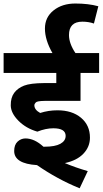

<svg xmlns="http://www.w3.org/2000/svg" viewBox="-20 -916 569 1064"><path d="M362.3 -721.7Q362.3 -675.3 397.9 -622.1H529.3V-511.7H426.3V-356.9H227.5Q186.5 -356.4 178.7 -348.6Q170.9 -340.8 170.4 -333Q170.4 -307.6 202.6 -290Q248 -304.7 298.3 -304.7Q379.9 -304.7 429.2 -263.2Q478.5 -221.7 478.5 -153.3Q478.5 -102.5 442.4 -64.5Q406.2 -26.4 339.4 -12.2Q397.5 12.2 466.3 32.2L421.4 127.4Q298.3 77.6 185.1 -1Q58.6 -8.8 58.6 -79.1Q58.6 -113.3 77.1 -130.9Q95.7 -148.4 120.6 -148.9Q170.9 -148.9 220.7 -103H227.1Q285.2 -103 314.5 -119.1Q343.8 -135.3 343.8 -163.1Q343.8 -205.1 275.4 -205.1Q233.9 -205.1 187 -186.5Q124 -204.6 82 -247.1Q40 -289.6 39.6 -332Q39.1 -375 58.6 -401.4Q78.1 -427.7 113.3 -441.4Q148.4 -455.1 224.6 -455.6H292V-511.7H0V-622.1H270.5Q229 -694.8 229 -757.8Q229 -820.3 276.9 -858.4Q324.7 -896.5 397.5 -896.5Q470.2 -896.5 524.9 -881.3L500.5 -785.6Q471.2 -795.9 436.5 -795.9Q362.3 -795.9 362.3 -721.7Z"/></svg>

Font: NotoSans-Bold
Style: Bold
Weight: 700
Designer: Monotype Design team
Foundry: Monotype Imaging Inc.
Version: Version 1.04